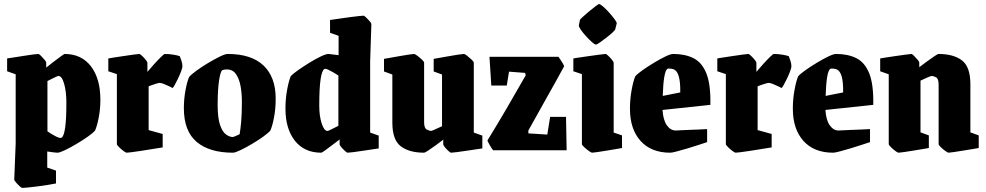

<svg xmlns="http://www.w3.org/2000/svg" viewBox="-20 -738 4841 943"><path d="M297 -473Q380 -473 426.5 -412.5Q473 -352 473 -248Q473 -203 465 -161.5Q457 -120 447 -97Q437 -85 411.5 -67Q386 -49 355.5 -31Q325 -13 299 -0.5Q273 12 262 12Q258 12 244.5 10.5Q231 9 212 6V85L255 100V163Q241 166 216 170Q191 174 164 177.5Q137 181 116 183Q95 185 89 185Q86 185 76.5 176.5Q67 168 58.5 158Q50 148 50 144L57 -34V-373L15 -388V-451Q28 -453 51 -456.5Q74 -460 99 -464Q124 -468 143 -470.5Q162 -473 168 -473Q172 -473 181 -464Q190 -455 198.5 -445Q207 -435 207 -431V-406Q220 -417 240.5 -432.5Q261 -448 278 -460.5Q295 -473 297 -473ZM267 -365Q263 -365 244 -355.5Q225 -346 213 -340V-93Q230 -81 252.5 -69Q275 -57 283 -62Q294 -70 300 -111Q306 -152 306 -234Q306 -288 295 -326.5Q284 -365 267 -365Z M602 12Q598 12 586.5 3.5Q575 -5 564.5 -15.5Q554 -26 554 -30V-374L512 -388V-451Q512 -451 533 -454.5Q554 -458 582 -462Q610 -466 634 -469.5Q658 -473 664 -473Q668 -473 677.5 -464Q687 -455 695.5 -444.5Q704 -434 704 -430V-385Q719 -403 737.5 -423.5Q756 -444 771 -458.5Q786 -473 789 -473Q810 -473 831.5 -469.5Q853 -466 863 -462Q865 -457 870.5 -441.5Q876 -426 876 -412Q876 -405 869.5 -387.5Q863 -370 854 -351.5Q845 -333 837.5 -319.5Q830 -306 827 -306Q826 -307 813.5 -313Q801 -319 786.5 -325Q772 -331 763 -331Q760 -331 748.5 -327.5Q737 -324 725.5 -320Q714 -316 710 -314V-99L779 -80V-14Q779 -14 763 -11.5Q747 -9 722.5 -5Q698 -1 672 3Q646 7 626.5 9.5Q607 12 602 12Z M1124 12Q1009 12 946 -41Q883 -94 883 -207Q883 -251 891 -294.5Q899 -338 909 -360Q919 -372 945 -391Q971 -410 1002 -428.5Q1033 -447 1059.5 -460Q1086 -473 1098 -473Q1215 -473 1274.5 -416Q1334 -359 1334 -254Q1334 -204 1326 -162Q1318 -120 1308 -97Q1298 -85 1273 -67Q1248 -49 1217.5 -31Q1187 -13 1161 -0.5Q1135 12 1124 12ZM1124 -65Q1127 -66 1135 -69Q1143 -72 1150 -75.5Q1157 -79 1157 -79Q1161 -102 1164.5 -140Q1168 -178 1168 -239Q1168 -279 1161.5 -315Q1155 -351 1139 -374Q1123 -397 1094 -397Q1089 -397 1084 -396.5Q1079 -396 1073 -394Q1063 -390 1056 -343.5Q1049 -297 1049 -222Q1049 -159 1060.5 -125Q1072 -91 1089.5 -78Q1107 -65 1124 -65Z M1593 -473Q1598 -473 1611 -471Q1624 -469 1643 -467V-562L1601 -577V-640Q1601 -640 1616 -642Q1631 -644 1654 -647.5Q1677 -651 1700.5 -654Q1724 -657 1742 -659Q1760 -661 1765 -661Q1769 -661 1778 -652.5Q1787 -644 1795.5 -634Q1804 -624 1804 -620L1798 -437V-87L1840 -72V-9Q1840 -9 1819 -6Q1798 -3 1769.5 1.5Q1741 6 1717 9Q1693 12 1687 12Q1684 12 1674.5 3.5Q1665 -5 1656.5 -15Q1648 -25 1648 -29V-53Q1635 -43 1614.5 -27.5Q1594 -12 1577.5 0Q1561 12 1558 12Q1475 12 1428.5 -46.5Q1382 -105 1382 -205Q1382 -252 1390 -296Q1398 -340 1408 -364Q1418 -375 1443.5 -393Q1469 -411 1499 -429.5Q1529 -448 1555 -460.5Q1581 -473 1593 -473ZM1573 -399Q1561 -392 1554.5 -348Q1548 -304 1548 -219Q1548 -168 1560 -131.5Q1572 -95 1588 -95Q1592 -95 1605 -101.5Q1618 -108 1630 -114Q1642 -120 1642 -120V-367Q1635 -372 1620.5 -380.5Q1606 -389 1592.5 -395.5Q1579 -402 1573 -399Z M2063 12Q1990 12 1948.5 -19.5Q1907 -51 1907 -136V-372L1866 -387V-449Q1866 -449 1886.5 -452.5Q1907 -456 1934.5 -461Q1962 -466 1985 -469.5Q2008 -473 2013 -473Q2018 -473 2030 -464Q2042 -455 2052.5 -445Q2063 -435 2063 -430V-138Q2063 -108 2076.5 -101.5Q2090 -95 2097 -95Q2100 -95 2110 -99.5Q2120 -104 2132 -109.5Q2144 -115 2151 -118V-372L2110 -387V-449Q2110 -449 2130.5 -452.5Q2151 -456 2178.5 -461Q2206 -466 2229 -469.5Q2252 -473 2258 -473Q2263 -473 2274.5 -464Q2286 -455 2296.5 -445Q2307 -435 2307 -430V-87L2349 -72V-9Q2349 -9 2328 -6Q2307 -3 2278 1.5Q2249 6 2225 9Q2201 12 2195 12Q2192 12 2182.5 3.5Q2173 -5 2165 -15Q2157 -25 2157 -29V-52Q2142 -40 2121 -25Q2100 -10 2083.5 1Q2067 12 2063 12Z M2402 0Q2395 -8 2385.5 -25Q2376 -42 2374 -48Q2423 -128 2467.5 -204Q2512 -280 2562 -368L2559 -380L2480 -386L2469 -318H2393L2384 -459H2723Q2728 -452 2737.5 -437.5Q2747 -423 2751 -413Q2707 -332 2663 -254.5Q2619 -177 2575 -97V-83L2668 -77L2682 -164H2760L2763 0Z M2828 -639Q2828 -642 2841 -654Q2854 -666 2872 -681Q2890 -696 2904.5 -707Q2919 -718 2922 -718Q2928 -718 2942.5 -705.5Q2957 -693 2972.5 -675.5Q2988 -658 2999 -643Q3010 -628 3009 -623L3002 -595Q3001 -590 2988 -578Q2975 -566 2957.5 -552.5Q2940 -539 2925.5 -529Q2911 -519 2907 -519Q2901 -519 2887 -531.5Q2873 -544 2857.5 -561Q2842 -578 2832 -593Q2822 -608 2823 -613ZM2888 12Q2884 12 2871.5 3Q2859 -6 2848.5 -16Q2838 -26 2838 -30V-374L2796 -388V-451Q2796 -451 2817.5 -454.5Q2839 -458 2869 -462Q2899 -466 2923.5 -469.5Q2948 -473 2954 -473Q2958 -473 2967.5 -464Q2977 -455 2985.5 -444.5Q2994 -434 2994 -430V-87L3035 -73V-11Q3035 -11 3015 -7.5Q2995 -4 2967.5 0.5Q2940 5 2917 8.5Q2894 12 2888 12Z M3453 -40Q3440 -36 3413.5 -27Q3387 -18 3358 -9.5Q3329 -1 3305 5.5Q3281 12 3272 12Q3178 12 3126 -46Q3074 -104 3074 -204Q3074 -251 3082 -295Q3090 -339 3100 -363Q3110 -375 3135.5 -393Q3161 -411 3191.5 -429.5Q3222 -448 3248 -460.5Q3274 -473 3286 -473Q3345 -473 3386.5 -452Q3428 -431 3449.5 -377Q3471 -323 3469 -223L3234 -198Q3237 -149 3255 -123Q3273 -97 3299 -97Q3300 -97 3318 -98Q3336 -99 3362.5 -100Q3389 -101 3414 -102Q3439 -103 3453 -104ZM3258 -400Q3239 -388 3235 -267L3321 -284Q3323 -387 3287 -398Q3282 -400 3272 -401Q3262 -402 3258 -400Z M3593 12Q3589 12 3577.5 3.5Q3566 -5 3555.5 -15.5Q3545 -26 3545 -30V-374L3503 -388V-451Q3503 -451 3524 -454.5Q3545 -458 3573 -462Q3601 -466 3625 -469.5Q3649 -473 3655 -473Q3659 -473 3668.5 -464Q3678 -455 3686.5 -444.5Q3695 -434 3695 -430V-385Q3710 -403 3728.5 -423.5Q3747 -444 3762 -458.5Q3777 -473 3780 -473Q3801 -473 3822.5 -469.5Q3844 -466 3854 -462Q3856 -457 3861.5 -441.5Q3867 -426 3867 -412Q3867 -405 3860.5 -387.5Q3854 -370 3845 -351.5Q3836 -333 3828.5 -319.5Q3821 -306 3818 -306Q3817 -307 3804.5 -313Q3792 -319 3777.5 -325Q3763 -331 3754 -331Q3751 -331 3739.5 -327.5Q3728 -324 3716.5 -320Q3705 -316 3701 -314V-99L3770 -80V-14Q3770 -14 3754 -11.5Q3738 -9 3713.5 -5Q3689 -1 3663 3Q3637 7 3617.5 9.5Q3598 12 3593 12Z M4253 -40Q4240 -36 4213.5 -27Q4187 -18 4158 -9.5Q4129 -1 4105 5.5Q4081 12 4072 12Q3978 12 3926 -46Q3874 -104 3874 -204Q3874 -251 3882 -295Q3890 -339 3900 -363Q3910 -375 3935.5 -393Q3961 -411 3991.5 -429.5Q4022 -448 4048 -460.5Q4074 -473 4086 -473Q4145 -473 4186.5 -452Q4228 -431 4249.5 -377Q4271 -323 4269 -223L4034 -198Q4037 -149 4055 -123Q4073 -97 4099 -97Q4100 -97 4118 -98Q4136 -99 4162.5 -100Q4189 -101 4214 -102Q4239 -103 4253 -104ZM4058 -400Q4039 -388 4035 -267L4121 -284Q4123 -387 4087 -398Q4082 -400 4072 -401Q4062 -402 4058 -400Z M4393 12Q4389 12 4377.5 3.5Q4366 -5 4355.5 -15.5Q4345 -26 4345 -30V-373L4303 -388V-451Q4303 -451 4324 -454.5Q4345 -458 4373.5 -462Q4402 -466 4426.5 -469.5Q4451 -473 4457 -473Q4460 -473 4469 -464Q4478 -455 4486.5 -445Q4495 -435 4495 -431V-408Q4512 -421 4532.5 -436Q4553 -451 4569.5 -462Q4586 -473 4589 -473Q4663 -473 4704.5 -441.5Q4746 -410 4746 -324V-88L4787 -73V-11Q4787 -11 4766.5 -7.5Q4746 -4 4718 0.5Q4690 5 4667 8.5Q4644 12 4639 12Q4635 12 4623 3.5Q4611 -5 4600.5 -15.5Q4590 -26 4590 -30V-322Q4590 -352 4577 -358.5Q4564 -365 4556 -365Q4552 -365 4535 -357.5Q4518 -350 4501 -342V-88L4542 -73V-11Q4542 -11 4521.5 -7.5Q4501 -4 4473.5 0.5Q4446 5 4422.5 8.5Q4399 12 4393 12Z"/></svg>

Font: Grenze Gotisch Black
Style: Regular
Weight: 900
Designer: Renata Polastri
Foundry: Omnibus-Type
Version: Version 1.001